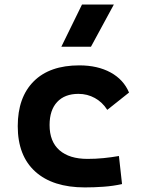

<svg xmlns="http://www.w3.org/2000/svg" viewBox="-20 -815 626 845"><path d="M353.5 9.8Q212.4 9.8 135.3 -59.8Q58.1 -129.4 58.1 -259.8Q58.1 -386.7 128.4 -457Q198.6 -527.3 329.1 -527.3Q409.4 -527.3 466.7 -496.1Q523.9 -464.8 547.9 -407.7L452.1 -331.5Q430.8 -365.1 397.7 -383.5Q364.5 -401.9 325.2 -401.9Q264.9 -401.9 231.6 -366.2Q198.2 -330.5 198.2 -264.6Q198.2 -191.9 241.7 -153.8Q285.2 -115.7 365.2 -115.7Q400.3 -115.7 435.3 -119.1Q470.3 -122.6 503.4 -128.4L517.1 -4.9Q477.6 3.9 435.5 6.8Q393.4 9.8 353.5 9.8ZM250 -609.4 340.8 -794.9H481L380.4 -609.4Z"/></svg>

Font: Cascadia Code PL
Style: Regular
Weight: 400
Monospace: yes
Designer: Aaron Bell
Foundry: Saja Typeworks
Version: Version 2102.003